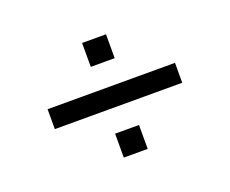

<svg xmlns="http://www.w3.org/2000/svg" viewBox="-82 -702 848 708"><g transform="rotate(-20 342.0 -348.0)"><path d="M294.9 -479.5V-573.2H388.7V-479.5ZM91.8 -309.1V-387.2H591.8V-309.1ZM294.9 -123.5V-217.3H388.7V-123.5Z"/></g></svg>

Font: Michroma
Style: Regular
Weight: 400
Designer: Vernon Adams
Foundry: Vernon Adams
Version: Version 1.100; ttfautohint (v1.8.4.7-5d5b);gftools[0.9.29]